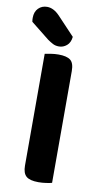

<svg xmlns="http://www.w3.org/2000/svg" viewBox="-107 -875 491 925"><g transform="rotate(10 139.0 -412.5)"><path d="M73.5 -415.1H216.5V-1.3Q207.6 1.3 189 4.1Q170.4 7 150.5 7Q108.7 7 91.1 -8.3Q73.5 -23.6 73.5 -60.4ZM216.5 -239.9H73.5V-607.3Q83.1 -609.3 102.2 -612.5Q121.3 -615.6 139.9 -615.6Q180.4 -615.6 198.4 -601.5Q216.5 -587.4 216.5 -548.3ZM78.8 -676.7 -11.8 -748.9Q-12.8 -752.9 -13.2 -758.8Q-13.5 -764.8 -13.5 -768.1Q-13.5 -798 3.6 -815.1Q20.7 -832.2 46.2 -832.2Q77.8 -832.2 107.3 -801.6L192.6 -711.2Q189.7 -682.7 172.6 -668.4Q155.5 -654.1 134.9 -654.1Q117.6 -654.1 105.2 -660.6Q92.7 -667.1 78.8 -676.7Z"/></g></svg>

Font: Baloo Tamma 2
Style: Regular
Weight: 400
Designer: Divya Kowshik, Shuchita Grover and Ek Type
Foundry: Ek Type
Version: Version 1.700